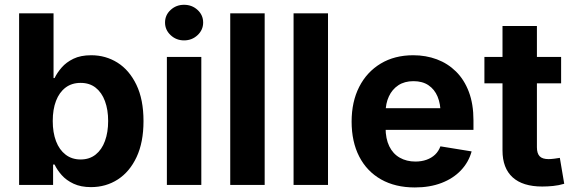

<svg xmlns="http://www.w3.org/2000/svg" viewBox="-20 -784 2431 814"><path d="M365.7 9.3Q322.8 9.3 292 -5.1Q261.2 -19.5 241.7 -41.5Q222.2 -63.5 211.4 -86.4H205.1V0H61V-727.5H207V-453.1H211.4Q222.2 -475.6 241.5 -497.8Q260.7 -520 291.3 -534.9Q321.8 -549.8 366.7 -549.8Q428.2 -549.8 478.3 -518.3Q528.3 -486.8 558.3 -424.6Q588.4 -362.3 588.4 -270.5Q588.4 -180.7 559.1 -118.2Q529.8 -55.7 479.5 -23.2Q429.2 9.3 365.7 9.3ZM321.8 -107.9Q359.4 -107.9 385.5 -128.7Q411.6 -149.4 425 -186.3Q438.5 -223.1 438.5 -271Q438.5 -318.8 425 -355.2Q411.6 -391.6 385.7 -412.1Q359.9 -432.6 321.8 -432.6Q284.2 -432.6 257.8 -412.6Q231.4 -392.6 217.5 -356.4Q203.6 -320.3 203.6 -271Q203.6 -222.2 217.5 -185.5Q231.4 -148.9 258.1 -128.4Q284.7 -107.9 321.8 -107.9Z M687.5 0V-542.5H833.5V0ZM760.3 -612.8Q727.1 -612.8 703.4 -635Q679.7 -657.2 679.7 -688.5Q679.7 -720.2 703.4 -741.9Q727.1 -763.7 760.3 -763.7Q793.9 -763.7 817.6 -741.9Q841.3 -720.2 841.3 -688.5Q841.3 -657.2 817.6 -635Q793.9 -612.8 760.3 -612.8Z M1102.1 -727.5V0H956.1V-727.5Z M1370.6 -727.5V0H1224.6V-727.5Z M1738.8 10.7Q1655.8 10.7 1595.5 -23.4Q1535.2 -57.6 1502.9 -120.4Q1470.7 -183.1 1470.7 -268.6Q1470.7 -352.5 1502.9 -415.8Q1535.2 -479 1594 -514.4Q1652.8 -549.8 1731.9 -549.8Q1785.6 -549.8 1832 -532.5Q1878.4 -515.1 1913.3 -480.7Q1948.2 -446.3 1967.8 -394.5Q1987.3 -342.8 1987.3 -273.9V-233.4H1529.8V-325.2H1916.5L1848.1 -300.8Q1848.1 -343.3 1835.2 -374.3Q1822.3 -405.3 1796.6 -422.6Q1771 -439.9 1732.9 -439.9Q1695.3 -439.9 1668.9 -422.6Q1642.6 -405.3 1628.7 -375.2Q1614.7 -345.2 1614.7 -306.6V-242.2Q1614.7 -195.8 1630.4 -163.8Q1646 -131.8 1674.8 -115.5Q1703.6 -99.1 1741.2 -99.1Q1767.1 -99.1 1788.3 -106.7Q1809.6 -114.3 1824.5 -128.4Q1839.4 -142.6 1847.2 -163.6L1979.5 -142.1Q1966.8 -96.2 1934.1 -61.8Q1901.4 -27.3 1851.8 -8.3Q1802.2 10.7 1738.8 10.7Z M2358.9 -542.5V-430.7H2033.7V-542.5ZM2110.4 -673.8H2256.3V-159.7Q2256.3 -133.8 2267.8 -121.6Q2279.3 -109.4 2306.2 -109.4Q2314.9 -109.4 2330.3 -111.3Q2345.7 -113.3 2353.5 -114.7L2372.1 -4.9Q2349.1 2 2325.2 4.4Q2301.3 6.8 2278.8 6.8Q2196.3 6.8 2153.3 -32.2Q2110.4 -71.3 2110.4 -146Z"/></svg>

Font: Inter 16pt
Style: Bold
Weight: 700
Version: Version 4.001;git-66647c0bb